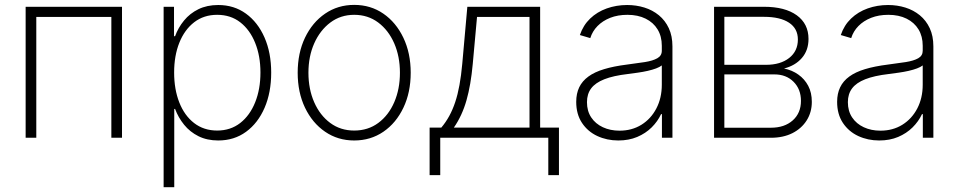

<svg xmlns="http://www.w3.org/2000/svg" viewBox="-20 -569 3961 793"><path d="M483.9 -541V0H439.9V-499H129.9V0H85.9V-541Z M655.8 204.1V-541H698.7V-419.4H703.1Q715.8 -454.6 740 -484.1Q764.2 -513.7 799.6 -531Q835 -548.3 881.3 -548.3Q946.8 -548.3 995.8 -512.7Q1044.9 -477.1 1072.5 -414.1Q1100.1 -351.1 1100.1 -269Q1100.1 -187 1072.8 -123.8Q1045.4 -60.5 996.3 -24.7Q947.3 11.2 881.3 11.2Q835.4 11.2 800 -6.3Q764.6 -23.9 740.5 -53.7Q716.3 -83.5 703.1 -119.1H699.7V204.1ZM877 -29.8Q932.1 -29.8 972.2 -61Q1012.2 -92.3 1033.9 -146.5Q1055.7 -200.7 1055.7 -269.5Q1055.7 -337.9 1033.9 -391.8Q1012.2 -445.8 972.4 -476.8Q932.6 -507.8 877 -507.8Q821.8 -507.8 782 -477.1Q742.2 -446.3 720.7 -392.6Q699.2 -338.9 699.2 -269.5Q699.2 -200.2 720.5 -146Q741.7 -91.8 781.7 -60.8Q821.8 -29.8 877 -29.8Z M1442.9 11.2Q1375.5 11.2 1322.8 -24.9Q1270 -61 1239.7 -124.3Q1209.5 -187.5 1209.5 -268.6Q1209.5 -350.1 1239.7 -413.3Q1270 -476.6 1322.8 -512.7Q1375.5 -548.8 1442.9 -548.8Q1510.7 -548.8 1563.2 -512.7Q1615.7 -476.6 1646 -413.1Q1676.3 -349.6 1676.3 -268.6Q1676.3 -187.5 1646.2 -124.3Q1616.2 -61 1563.5 -24.9Q1510.7 11.2 1442.9 11.2ZM1442.9 -29.8Q1500 -29.8 1542.5 -61.3Q1585 -92.8 1608.4 -147Q1631.8 -201.2 1631.8 -268.6Q1631.8 -335.9 1608.2 -390.1Q1584.5 -444.3 1542 -476.1Q1499.5 -507.8 1442.9 -507.8Q1386.7 -507.8 1344.2 -475.8Q1301.8 -443.8 1277.8 -389.9Q1253.9 -335.9 1253.9 -268.6Q1253.9 -201.2 1277.6 -147Q1301.3 -92.8 1343.8 -61.3Q1386.2 -29.8 1442.9 -29.8Z M1754.4 154.3V-42H1802.7Q1821.3 -64 1835.4 -89.8Q1849.6 -115.7 1860.1 -147.2Q1870.6 -178.7 1877.7 -217.8Q1884.8 -256.8 1889.2 -305.2L1910.2 -541H2210.9V-42H2288.6V154.3H2244.6V0H1798.3V154.3ZM1854.5 -42H2167V-499H1950.2L1932.6 -305.2Q1924.8 -218.3 1906.7 -154.8Q1888.7 -91.3 1854.5 -42Z M2533.7 11.2Q2486.8 11.2 2447.3 -7.1Q2407.7 -25.4 2383.8 -61.3Q2359.9 -97.2 2359.9 -148.4Q2359.9 -182.6 2372.3 -208.5Q2384.8 -234.4 2410.2 -252.9Q2435.5 -271.5 2475.1 -283.4Q2514.6 -295.4 2568.8 -302.2Q2611.3 -307.6 2643.8 -312.7Q2676.3 -317.9 2694.8 -328.4Q2713.4 -338.9 2713.4 -359.4V-379.9Q2713.4 -418.9 2696 -447.5Q2678.7 -476.1 2646.7 -491.9Q2614.7 -507.8 2571.3 -507.8Q2531.7 -507.8 2500.2 -495.4Q2468.8 -482.9 2447.8 -461.4Q2426.8 -439.9 2418 -411.6L2375 -424.3Q2388.7 -464.8 2417.5 -492.4Q2446.3 -520 2486.1 -534.2Q2525.9 -548.3 2570.3 -548.3Q2607.9 -548.3 2641.6 -537.8Q2675.3 -527.3 2701.4 -505.9Q2727.5 -484.4 2742.4 -452.4Q2757.3 -420.4 2757.3 -377.4V0H2713.9V-97.7H2710.4Q2696.3 -67.4 2671.4 -42.7Q2646.5 -18.1 2611.8 -3.4Q2577.1 11.2 2533.7 11.2ZM2538.6 -29.3Q2589.8 -29.3 2629.2 -53.7Q2668.5 -78.1 2690.9 -121.1Q2713.4 -164.1 2713.4 -219.2V-298.8Q2704.6 -292 2689.7 -286.4Q2674.8 -280.8 2655.5 -276.4Q2636.2 -272 2615 -269Q2593.8 -266.1 2572.3 -263.2Q2513.2 -256.3 2476.1 -241.7Q2439 -227.1 2421.6 -203.9Q2404.3 -180.7 2404.3 -147Q2404.3 -110.4 2421.9 -84Q2439.5 -57.6 2470 -43.5Q2500.5 -29.3 2538.6 -29.3Z M2929.2 0V-541H3135.7Q3222.2 -541 3270.8 -505.9Q3319.3 -470.7 3319.3 -408.2Q3319.3 -361.3 3292 -329.6Q3264.6 -297.9 3218.3 -286.1Q3251.5 -279.3 3277.3 -261Q3303.2 -242.7 3318.1 -214.6Q3333 -186.5 3333 -148.4Q3333 -105.5 3311.8 -71.8Q3290.5 -38.1 3252.7 -19Q3214.8 0 3164.1 0ZM2971.7 -41.5H3164.1Q3220.2 -41.5 3254.2 -71.8Q3288.1 -102.1 3288.1 -152.3Q3288.1 -200.7 3257.6 -231.2Q3227.1 -261.7 3178.7 -261.7H2971.7ZM2971.7 -301.3H3143.6Q3203.6 -301.3 3239.5 -329.6Q3275.4 -357.9 3275.4 -405.8Q3275.4 -451.2 3238.8 -475.3Q3202.1 -499.5 3135.7 -499.5H2971.7Z M3611.3 11.2Q3564.5 11.2 3524.9 -7.1Q3485.4 -25.4 3461.4 -61.3Q3437.5 -97.2 3437.5 -148.4Q3437.5 -182.6 3450 -208.5Q3462.4 -234.4 3487.8 -252.9Q3513.2 -271.5 3552.7 -283.4Q3592.3 -295.4 3646.5 -302.2Q3689 -307.6 3721.4 -312.7Q3753.9 -317.9 3772.5 -328.4Q3791 -338.9 3791 -359.4V-379.9Q3791 -418.9 3773.7 -447.5Q3756.3 -476.1 3724.4 -491.9Q3692.4 -507.8 3648.9 -507.8Q3609.4 -507.8 3577.9 -495.4Q3546.4 -482.9 3525.4 -461.4Q3504.4 -439.9 3495.6 -411.6L3452.6 -424.3Q3466.3 -464.8 3495.1 -492.4Q3523.9 -520 3563.7 -534.2Q3603.5 -548.3 3647.9 -548.3Q3685.5 -548.3 3719.2 -537.8Q3752.9 -527.3 3779.1 -505.9Q3805.2 -484.4 3820.1 -452.4Q3835 -420.4 3835 -377.4V0H3791.5V-97.7H3788.1Q3773.9 -67.4 3749 -42.7Q3724.1 -18.1 3689.5 -3.4Q3654.8 11.2 3611.3 11.2ZM3616.2 -29.3Q3667.5 -29.3 3706.8 -53.7Q3746.1 -78.1 3768.6 -121.1Q3791 -164.1 3791 -219.2V-298.8Q3782.2 -292 3767.3 -286.4Q3752.4 -280.8 3733.2 -276.4Q3713.9 -272 3692.6 -269Q3671.4 -266.1 3649.9 -263.2Q3590.8 -256.3 3553.7 -241.7Q3516.6 -227.1 3499.3 -203.9Q3481.9 -180.7 3481.9 -147Q3481.9 -110.4 3499.5 -84Q3517.1 -57.6 3547.6 -43.5Q3578.1 -29.3 3616.2 -29.3Z"/></svg>

Font: Inter 17pt ExtraLight
Style: Regular
Weight: 250
Version: Version 4.001;git-66647c0bb